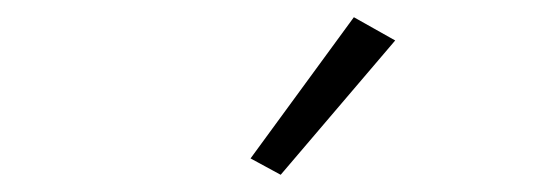

<svg xmlns="http://www.w3.org/2000/svg" viewBox="-20 -789 636 223"><path d="M439 -742 306 -586 271 -605 391 -769Z"/></svg>

Font: IBM Plex Sans Light
Style: Italic
Weight: 300
Italic angle: -11.31°
Designer: Mike Abbink, Paul van der Laan, Pieter van Rosmalen
Foundry: Bold Monday
Version: Version 3.201